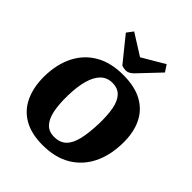

<svg xmlns="http://www.w3.org/2000/svg" viewBox="-266 -1144 1320 1320"><g transform="rotate(45 394.5 -484.0)"><path d="M47 -329Q49 -449 94 -536.5Q139 -624 222 -671.5Q305 -719 425 -719Q538 -719 611.5 -678Q685 -637 720.5 -562Q756 -487 754 -384Q752 -263 707 -173.5Q662 -84 578 -34.5Q494 15 373 15Q263 15 190 -27Q117 -69 81.5 -147Q46 -225 47 -329ZM255 -351Q253 -267 265 -206.5Q277 -146 307 -113.5Q337 -81 389 -81Q446 -81 478.5 -113.5Q511 -146 525.5 -209Q540 -272 543 -363Q545 -446 534 -505Q523 -564 493 -596Q463 -628 410 -628Q359 -628 325.5 -595Q292 -562 274.5 -500Q257 -438 255 -351ZM231 -937 266 -983 420 -886 583 -982 615 -933 474 -784Q459 -768 444.5 -760Q430 -752 415 -752Q406 -752 395 -754Q384 -756 374 -760Z"/></g></svg>

Font: Literata 18pt ExtraBold
Style: Italic
Weight: 800
Italic angle: -2°
Designer: Latin by Veronika Burian and Jose Scaglione. Greek by Irene Vlachou. Cyrillic by Vera Evstafieva
Foundry: TypeTogether
Version: Version 3.103;gftools[0.9.29]